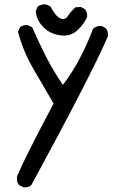

<svg xmlns="http://www.w3.org/2000/svg" viewBox="-20 -840 540 864"><path d="M86 3 66 -7Q53 -22 57 -47Q88 -123 221 -374Q176 -452 130 -530.5Q84 -609 61 -697L70 -717Q84 -729 105 -727L125 -717Q154 -650 187.5 -584.5Q221 -519 263 -458Q308 -517 341 -581Q374 -645 399 -711Q415 -725 437 -723L456 -713Q468 -699 466 -678Q396 -513 121 -7Q107 5 86 3ZM261 -680Q209 -684 176 -717Q143 -750 141 -791L150 -811Q166 -822 188 -820L207 -811Q222 -783 235 -769.5Q248 -756 262 -754.5Q276 -753 286 -769Q296 -785 319 -807L343 -809L362 -799Q374 -785 372 -764Q362 -738 333 -708Q304 -678 261 -680Z"/></svg>

Font: Kosefont JP
Style: Regular
Weight: 400
Designer: Nozomi Seto 瀬戸のぞみ
Version: Version 3.00;June 19, 2020